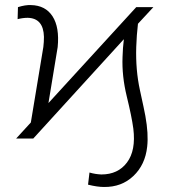

<svg xmlns="http://www.w3.org/2000/svg" viewBox="-20 -557 686 772"><path d="M44.9 0 104 -64.5 154.3 -368.2Q156.7 -387.7 156.7 -408.7Q154.8 -483.9 91.3 -485.4Q72.3 -485.4 50.8 -480L52.2 -528.3Q82 -537.6 104 -536.6Q162.6 -535.6 191.2 -491.5Q219.7 -447.3 211.9 -367.7L174.8 -142.6L527.8 -528.3H596.7L534.7 -461.4Q529.3 -415 527.8 -368.2Q524.9 -275.4 542.7 -194.3Q560.5 -113.3 564.5 -90.8Q577.6 -18.1 571.8 32.7Q564 105.5 516.4 150.6Q468.8 195.8 397.9 194.8Q371.1 194.8 334 185.5L339.8 136.7Q363.3 143.6 387.7 144.5Q454.6 144.5 490.7 96.2Q526.9 47.9 516.1 -39.6Q509.8 -87.4 489.7 -169.4Q469.7 -251.5 472.7 -327.6Q473.6 -363.3 478 -399.4L113.8 0Z"/></svg>

Font: Roboto Light
Style: Italic
Weight: 300
Italic angle: -12°
Designer: Google
Version: Version 2.134; 2016; ttfautohint (v1.6)